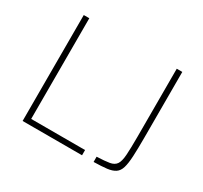

<svg xmlns="http://www.w3.org/2000/svg" viewBox="-142 -884 1143 1080"><g transform="rotate(30 430.0 -344.0)"><path d="M115 0V-688H151V-34H501V0ZM576 0V-34Q629 -36 658 -41Q687 -46 700 -65Q713 -84 716 -127Q719 -170 719 -246V-688H755V-264Q755 -189 752.5 -140Q750 -91 741.5 -63Q733 -35 713.5 -22Q694 -9 661 -5Q628 -1 576 0Z"/></g></svg>

Font: Saira Thin
Style: Regular
Weight: 100
Designer: Hector Gatti with collaboration of the Omnibus-Type team
Foundry: Omnibus-Type
Version: Version 1.101